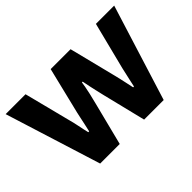

<svg xmlns="http://www.w3.org/2000/svg" viewBox="-97 -759 993 993"><g transform="rotate(-45 399.0 -263.0)"><path d="M167.2 0 2.3 -526.4H147.7L213.7 -267.6Q219.3 -247.6 223.8 -225Q228.4 -202.4 232.4 -184.1Q236.4 -165.9 238.4 -158.1H244.7Q249.3 -177.6 253.9 -199.5Q258.4 -221.4 262.7 -240.5Q266.9 -259.6 269 -269.7L331.6 -526.4H477.1L541.8 -268.7Q545.8 -254.7 550 -234.5Q554.1 -214.3 558.9 -193.9Q563.7 -173.5 566.5 -158.1H572.7Q575.4 -171.8 579.7 -191Q583.9 -210.2 588.6 -230.2Q593.2 -250.3 596.7 -266.4L662.4 -526.4H796.1L631.8 0H488.7L430.9 -235.1Q426.7 -253.7 421 -277.1Q415.4 -300.6 410.7 -323.8Q406 -347.1 402.8 -363.6H397.2Q396.6 -355.1 393 -336.7Q389.5 -318.3 383.9 -292.6Q378.3 -266.9 369.9 -235.3L310.3 0Z"/></g></svg>

Font: Archivo SemiBold
Style: Regular
Weight: 600
Designer: Hector Gatti
Foundry: Omnibus-Type
Version: Version 2.001